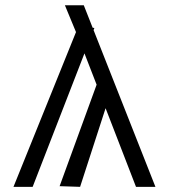

<svg xmlns="http://www.w3.org/2000/svg" viewBox="-20 -725 655 745"><path d="M343.1 -608.2 583.1 0H507.7L389.7 -305.1L290.8 0L211.3 -2.6L354.9 -396.4L307.7 -517.9L106.7 0H32.3L274.9 -600.5L231.8 -704.6H305.1L339.5 -617.4L346.2 -616.4Z"/></svg>

Font: Fira Code Fixed Light
Style: Regular
Weight: 300
Monospace: yes
Designer: Carrois Corporate, Edenspiekermann AG, Nikita Prokopov
Foundry: Carrois Corporate, Edenspiekermann AG, Nikita Prokopov
Version: Version 5.002